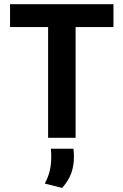

<svg xmlns="http://www.w3.org/2000/svg" viewBox="-20 -659 590 918"><path d="M210 0V-614.5H341.5V0ZM28 -529.5V-639H522.5V-529.5ZM331 52Q332 59.5 332.8 69.5Q333.5 79.5 333.5 90.5Q333.5 133.5 320.5 169.5Q307.5 205.5 277 239.5L194 218.5Q209.5 190.5 217.2 160Q225 129.5 225 91.5Q225 81 224.5 71.5Q224 62 223 52Z"/></svg>

Font: Anek Latin SemiBold
Style: Regular
Weight: 600
Designer: Yesha Goshar
Foundry: Ek Type
Version: Version 1.003